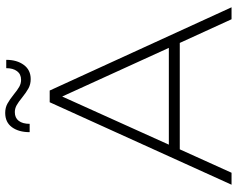

<svg xmlns="http://www.w3.org/2000/svg" viewBox="-106 -804 910 738"><g transform="rotate(-90 349.0 -435.0)"><path d="M644 0 553 -199H144L54 0H8L325 -699H370L690 0ZM162 -241H534L347 -651ZM414 -772Q394 -772 378.5 -780.5Q363 -789 343 -805Q326 -819 313.5 -826Q301 -833 287 -833Q265 -833 253.5 -818Q242 -803 242 -776H210Q210 -818 229 -844Q248 -870 284 -870Q304 -870 319.5 -861.5Q335 -853 355 -837Q372 -823 384.5 -816Q397 -809 411 -809Q433 -809 444.5 -824.5Q456 -840 456 -866H488Q488 -825 468.5 -798.5Q449 -772 414 -772Z"/></g></svg>

Font: Gontserrat ExtraLight
Style: Regular
Weight: 275
Designer: Julieta Ulanovsky
Foundry: Julieta Ulanovsky
Version: Version 6.001